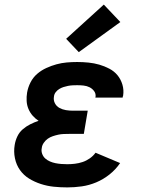

<svg xmlns="http://www.w3.org/2000/svg" viewBox="-20 -808 640 836"><path d="M273 8Q243 8 214 5Q185 2 157.5 -7Q130 -16 106.5 -30.5Q83 -45 67 -67.5Q51 -90 45 -119Q39 -148 44 -177Q47 -196 55.5 -214Q64 -232 79 -245Q94 -258 112 -267Q130 -276 148 -282Q134 -291 122.5 -304Q111 -317 104 -333.5Q97 -350 96 -368.5Q95 -387 98 -405Q102 -428 113 -449.5Q124 -471 142 -486.5Q160 -502 182 -512Q204 -522 226 -528Q248 -534 270.5 -536Q293 -538 316 -538Q341 -538 365.5 -535.5Q390 -533 412.5 -526.5Q435 -520 456 -509Q477 -498 491.5 -480.5Q506 -463 513 -439.5Q520 -416 516 -391Q515 -389 514.5 -387Q514 -385 514 -383H395Q395 -384 395.5 -384.5Q396 -385 396 -386Q398 -400 390 -411Q382 -422 370 -428Q358 -434 344 -435.5Q330 -437 316 -437Q306 -437 296 -436.5Q286 -436 276 -434Q266 -432 256.5 -429Q247 -426 238 -420.5Q229 -415 222.5 -406.5Q216 -398 215 -388Q212 -372 219 -358.5Q226 -345 239 -338Q252 -331 267 -328.5Q282 -326 298 -326H362L345 -225H281Q269 -225 257 -224.5Q245 -224 233.5 -221.5Q222 -219 210 -215Q198 -211 188 -204Q178 -197 170.5 -186Q163 -175 162 -164Q159 -151 163.5 -138.5Q168 -126 177 -118Q186 -110 197.5 -105Q209 -100 221.5 -97.5Q234 -95 247 -94Q260 -93 273 -93Q289 -93 306 -95Q323 -97 339.5 -102.5Q356 -108 371 -118.5Q386 -129 396 -143L503 -98Q484 -70 457 -48.5Q430 -27 399 -14Q368 -1 336 3.5Q304 8 273 8ZM323 -581 268 -639 432 -788 504 -712Z"/></svg>

Font: Iosevka Curly Slab Extended
Style: Bold Italic
Weight: 700
Width: 7
Italic angle: -9°
Monospace: yes
Designer: Belleve Invis
Foundry: Belleve Invis
Version: Version 11.0.0; ttfautohint (v1.8.3)